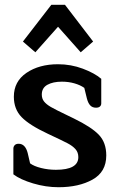

<svg xmlns="http://www.w3.org/2000/svg" viewBox="-20 -770 501 804"><path d="M76 -596 195 -750H252L370 -596L318 -551L223 -658L128 -551ZM36 -40V-148Q36 -156 41.5 -162Q47 -168 58 -168Q86 -168 96 -129L106 -86Q122 -74 152 -66.5Q182 -59 214 -59Q308 -59 308 -112Q308 -132 296 -145.5Q284 -159 263 -170Q242 -181 180 -210Q103 -246 70.5 -279.5Q38 -313 38 -365Q38 -429 91 -465Q144 -501 223 -501Q277 -501 326.5 -482.5Q376 -464 404 -440V-337Q404 -329 398.5 -324Q393 -319 382 -319Q367 -319 358 -328.5Q349 -338 344 -357L333 -402Q316 -414 291.5 -421Q267 -428 239 -428Q202 -428 178.5 -415Q155 -402 155 -374Q155 -357 164.5 -345Q174 -333 193 -322Q212 -311 256 -290L289 -274Q363 -238 394 -205.5Q425 -173 425 -119Q425 -50 367.5 -18Q310 14 225 14Q172 14 118.5 -2Q65 -18 36 -40Z"/></svg>

Font: MaitreeSemiBold
Style: Regular
Weight: 600
Designer: CadsonDemak Team
Foundry: CadsonDemak
Version: Version 1.000